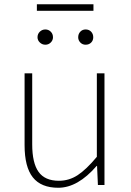

<svg xmlns="http://www.w3.org/2000/svg" viewBox="-20 -873 617 906"><path d="M255 13Q174 13 135 -36Q96 -85 96 -188V-527H132V-192Q132 -104 162 -62Q192 -20 258 -20Q306 -20 346.5 -46.5Q387 -73 437 -133V-527H473V0H442L438 -90H436Q347 13 255 13ZM157 -697Q157 -713 168 -723.5Q179 -734 194 -734Q209 -734 219.5 -723.5Q230 -713 230 -697Q230 -683 219.5 -672.5Q209 -662 194 -662Q179 -662 168 -672.5Q157 -683 157 -697ZM154 -822V-853H421V-822ZM384 -662Q369 -662 359 -672.5Q349 -683 349 -697Q349 -713 359 -723.5Q369 -734 384 -734Q400 -734 410 -723.5Q420 -713 420 -697Q420 -682 410 -672Q400 -662 384 -662Z"/></svg>

Font: Noto Sans Korean Thin
Style: Regular
Weight: 250
Designer: Ryoko NISHIZUKA  (kana & ideographs); Paul D. Hunt (Latin, Greek & Cyrillic); Wenlong ZHANG  (bopomofo); Sandoll Communi
Foundry: Adobe Systems Incorporated
Version: Version 1.0001;PS 1;hotconv 1.0.78;makeotf.lib2.5.61930